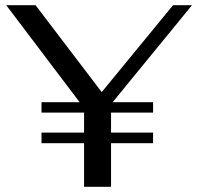

<svg xmlns="http://www.w3.org/2000/svg" viewBox="-20 -720 764 740"><path d="M414 -326H570V-286H408V-209H570V-168H408V0H304V-168H140V-209H304V-286H140V-326H287L4 -700H117L372 -365L647 -700H720Z"/></svg>

Font: Fahkwang
Style: Regular
Weight: 400
Version: Version 1.000; ttfautohint (v1.6)